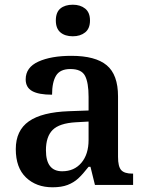

<svg xmlns="http://www.w3.org/2000/svg" viewBox="-20 -785 622 815"><path d="M47 -152Q47 -231 102.5 -270Q158 -309 273 -313L356 -316V-374Q356 -434 341 -463Q326 -492 279 -492Q235 -492 218 -464Q201 -436 201 -383Q144 -383 116.5 -398.5Q89 -414 89 -448Q89 -499 143 -523.5Q197 -548 283 -548Q385 -548 433 -508Q481 -468 481 -376V-119Q481 -78 494.5 -63Q508 -48 542 -48H545V0H383L364 -77H356Q331 -45 312 -27.5Q293 -10 267 0Q241 10 203 10Q134 10 90.5 -31.5Q47 -73 47 -152ZM356 -191V-269L302 -266Q232 -262 203.5 -233.5Q175 -205 175 -147Q175 -58 244 -58Q295 -58 325.5 -94Q356 -130 356 -191ZM217 -698Q217 -733 236.5 -749Q256 -765 289 -765Q321 -765 341.5 -748.5Q362 -732 362 -698Q362 -664 341.5 -647.5Q321 -631 289 -631Q256 -631 236.5 -647.5Q217 -664 217 -698Z"/></svg>

Font: Noto Serif SemiBold
Style: Regular
Weight: 600
Designer: Monotype Design Team
Foundry: Monotype Imaging Inc.
Version: Version 1.001